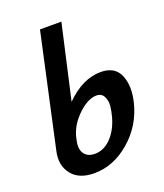

<svg xmlns="http://www.w3.org/2000/svg" viewBox="-133 -800 762 894"><g transform="rotate(-20 248.0 -353.0)"><path d="M368 -428Q438 -428 461 -373.5Q484 -319 465 -241Q439 -135 357.5 -65Q276 5 181 5Q105 5 69.5 -40.5Q34 -86 49 -153L171 -711H277L194 -344Q278 -428 368 -428ZM346 -210Q354 -239 356.5 -264Q359 -289 348.5 -310.5Q338 -332 312 -332Q271 -332 223 -287.5Q175 -243 159 -187L155 -169Q145 -127 161.5 -103Q178 -79 214 -79Q258 -79 293.5 -115Q329 -151 346 -210Z"/></g></svg>

Font: EauTest
Style: Bold Italic
Weight: 700
Italic angle: -12°
Designer: Christian Thalmann (Catharsis Fonts)
Version: Version 0.001;PS 000.001;hotconv 1.0.88;makeotf.lib2.5.64775